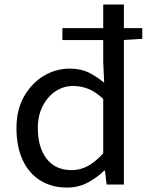

<svg xmlns="http://www.w3.org/2000/svg" viewBox="-20 -816 660 849"><path d="M276.6 13.4Q208.7 13.4 158.3 -17.9Q107.9 -49.1 80.3 -108.2Q52.8 -167.2 52.8 -249.5Q52.8 -329.9 85.8 -388.6Q118.9 -447.4 172.6 -480Q226.3 -512.6 288.4 -512.6Q336 -512.6 370.6 -496Q405.3 -479.4 440.6 -450.3L436.4 -542.9V-796H527.8V0H451.4L444.1 -61.8H440.7Q409.9 -30.8 368.2 -8.7Q326.5 13.4 276.6 13.4ZM296.8 -63.7Q335 -63.7 368.9 -82.2Q402.8 -100.8 436.4 -137.9V-378.7Q402.4 -410.5 370 -423.2Q337.5 -435.9 303.5 -435.9Q260.6 -435.9 225.1 -412Q189.6 -388.2 168.4 -346.2Q147.3 -304.3 147.3 -250.2Q147.3 -164.3 186.2 -114Q225.2 -63.7 296.8 -63.7ZM255.9 -638.9V-691.6H609.1V-644.3L523.9 -638.9Z"/></svg>

Font: Noto Sans TC
Style: Regular
Weight: 100
Designer: Ryoko NISHIZUKA 西塚涼子 (kana, bopomofo & ideographs); Paul D. Hunt (Latin, Greek & Cyrillic); Sandoll Communications 산돌커뮤니
Foundry: Adobe
Version: Version 2.004;hotconv 1.0.118;makeotfexe 2.5.65603